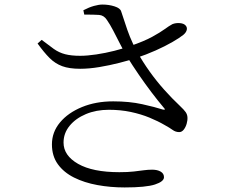

<svg xmlns="http://www.w3.org/2000/svg" viewBox="-20 -787 1040 843"><path d="M527 36Q465 36 407.5 25.5Q350 15 305 -7.5Q260 -30 234 -66Q208 -102 208 -153Q208 -207 243.5 -249.5Q279 -292 340 -317Q401 -342 477 -342Q548 -342 604.5 -329.5Q661 -317 695 -306Q710 -303 700 -313Q673 -345 645 -382Q617 -419 589.5 -459Q562 -499 536 -541Q520 -569 505.5 -597.5Q491 -626 477 -653Q463 -680 449 -700Q436 -720 414.5 -721.5Q393 -723 350 -723L346 -742Q371 -755 392.5 -761Q414 -767 430 -767Q458 -767 483 -759Q508 -751 512 -737Q521 -712 529.5 -684.5Q538 -657 550.5 -625.5Q563 -594 583 -558Q607 -515 637 -473Q667 -431 701 -393Q735 -355 770 -322Q788 -305 795 -295Q802 -285 803 -273Q804 -259 799.5 -243.5Q795 -228 786.5 -217.5Q778 -207 767 -207Q751 -207 738 -216.5Q725 -226 703 -238Q674 -255 636.5 -270.5Q599 -286 554 -295.5Q509 -305 458 -305Q402 -305 357 -286Q312 -267 285.5 -234.5Q259 -202 259 -161Q259 -104 323 -67.5Q387 -31 504 -31Q542 -31 567.5 -34Q593 -37 611.5 -39.5Q630 -42 648 -42Q671 -42 685.5 -33.5Q700 -25 700 -9Q700 10 660.5 23Q621 36 527 36ZM332 -485Q284 -485 253 -496.5Q222 -508 197.5 -532.5Q173 -557 145 -596L163 -612Q194 -588 216.5 -572Q239 -556 266 -549Q293 -542 332 -542Q363 -542 403 -548Q443 -554 482.5 -564Q522 -574 552 -585Q613 -606 648.5 -625.5Q684 -645 703 -659Q722 -673 737 -681Q752 -687 770 -685.5Q788 -684 796 -674Q803 -665 799.5 -654Q796 -643 785 -634Q769 -621 737 -602.5Q705 -584 663.5 -565.5Q622 -547 577 -532Q547 -522 504 -511Q461 -500 416 -492.5Q371 -485 332 -485Z"/></svg>

Font: Noto Serif TC
Style: Regular
Weight: 400
Designer: Ryoko NISHIZUKA  (kana & ideographs); Frank Grießhammer (Latin, Greek & Cyrillic); Wenlong ZHANG  (bopomofo); Sandoll Co
Foundry: Adobe
Version: Version 2.003-H1;hotconv 1.1.1;makeotfexe 2.6.0